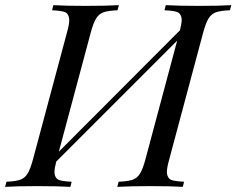

<svg xmlns="http://www.w3.org/2000/svg" viewBox="-55 -728 921 748"><path d="M662.1 -20 657.2 0Q614.7 -2.9 531.7 -2.9Q448.7 -2.9 401.9 0L407.2 -20Q443.8 -21.5 461.7 -27.8Q479.5 -34.2 490.2 -51.3Q501 -68.4 511.2 -106L635.3 -569.8L164.1 -98.6Q157.2 -71.3 157.2 -56.9Q157.2 -42.5 166.3 -32.2Q175.3 -22 224.1 -20L219.2 0Q172.4 -2.9 89.8 -2.9Q7.3 -2.9 -35.2 0L-29.8 -20Q6.3 -21.5 23.9 -27.8Q41.5 -34.2 52.2 -51.3Q63 -68.4 73.2 -106L206.1 -602.1Q214.8 -633.3 214.8 -649.4Q214.8 -665.5 205.8 -675.8Q196.8 -686 147.9 -688L152.8 -708Q195.3 -705.1 278.3 -705.1Q361.3 -705.1 408.2 -708L402.8 -688Q366.2 -686.5 348.4 -680.2Q330.6 -673.8 319.8 -656.7Q309.1 -639.6 298.8 -602.1L174.3 -137.2L646 -609.9Q652.8 -636.2 652.8 -650.9Q652.8 -665.5 643.8 -675.8Q634.8 -686 585.9 -688L590.8 -708Q637.7 -705.1 720.7 -705.1Q803.7 -705.1 846.2 -708L840.8 -688Q804.2 -686.5 786.4 -680.2Q768.6 -673.8 757.8 -656.7Q747.1 -639.6 736.8 -602.1L604 -106Q595.2 -74.2 595.2 -58.3Q595.2 -42.5 604.2 -32.2Q613.3 -22 662.1 -20Z"/></svg>

Font: PlayfairDisplaySC-Italic
Style: Italic
Weight: 400
Italic angle: -14°
Designer: Claus Eggers Sørensen
Foundry: Claus Eggers Sørensen
Version: Version 1.004;PS 001.004;hotconv 1.0.70;makeotf.lib2.5.58329